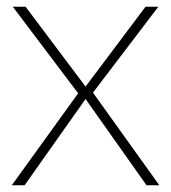

<svg xmlns="http://www.w3.org/2000/svg" viewBox="-20 -550 508 570"><path d="M415 0 234 -256 53 0H15L212 -273L18 -530H56L234 -293L412 -530H450L256 -275L453 0Z"/></svg>

Font: Roundo ExtraLight
Style: Regular
Weight: 250
Designer: Namrata Goyal (Gurmukhi), Shiva Nallaperumal (Latin)
Foundry: Indian Type Foundry
Version: Version 1.000;PS 1.0;hotconv 1.0.88;makeotf.lib2.5.647800